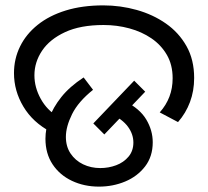

<svg xmlns="http://www.w3.org/2000/svg" viewBox="-20 -686 774 714"><path d="M168 -196Q102 -231 67 -289.5Q32 -348 32 -414Q32 -467 54.5 -513Q77 -559 120 -593.5Q163 -628 224.5 -647Q286 -666 364 -666Q428 -666 488.5 -649Q549 -632 597 -598.5Q645 -565 673.5 -514.5Q702 -464 702 -396Q702 -348 686.5 -306.5Q671 -265 642 -232L574 -268Q598 -295 610 -326.5Q622 -358 622 -395Q622 -445 600.5 -482Q579 -519 543 -543.5Q507 -568 461 -580.5Q415 -593 365 -593Q279 -593 222 -566.5Q165 -540 136.5 -497.5Q108 -455 108 -406Q108 -361 131.5 -318.5Q155 -276 195 -253L168 -196ZM149 -170Q149 -207 163 -246.5Q177 -286 208 -325Q239 -364 291 -398L326 -352Q271 -308 248 -261.5Q225 -215 225 -177Q225 -141 242.5 -115Q260 -89 289 -75Q318 -61 353 -61Q384 -61 412 -71.5Q440 -82 458 -103.5Q476 -125 476 -156Q476 -187 456 -214.5Q436 -242 393 -263L444 -310Q500 -282 524 -241.5Q548 -201 548 -157Q548 -104 519.5 -67Q491 -30 445.5 -11Q400 8 348 8Q293 8 247.5 -13.5Q202 -35 175.5 -75Q149 -115 149 -170ZM327 -227 479 -386 520 -345 368 -186Z"/></svg>

Font: oriya115
Style: Regular
Weight: 400
Designer: Amélie Bonet and Sol Matas
Foundry: Google LLC
Version: Version 2.003